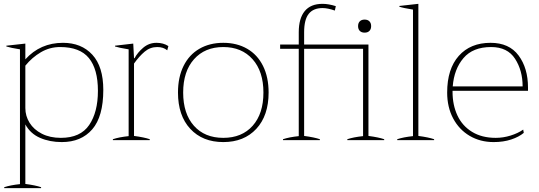

<svg xmlns="http://www.w3.org/2000/svg" viewBox="-20 -730 2805 1000"><path d="M2 245Q35 234 84 229V-473Q34 -481 13 -488V-492L112 -503V-421Q190 -507 308 -507Q404 -507 461 -445Q518 -383 518 -262Q518 -123 460.5 -56.5Q403 10 302 10Q239 10 188.5 -12Q138 -34 112 -82V228Q165 235 194 245V250H2ZM490 -257Q490 -370 443 -427.5Q396 -485 293 -485Q239 -485 193 -458Q147 -431 112 -388V-167Q112 -126 134 -90.5Q156 -55 198 -33.5Q240 -12 297 -12Q399 -12 444.5 -79Q490 -146 490 -257Z M568 -5Q601 -16 650 -21V-473Q600 -481 579 -488V-492L674 -503L678 -427H681Q696 -456 726 -481.5Q756 -507 795 -507Q831 -507 857 -490L851 -468Q831 -485 799 -485Q762 -485 733.5 -461Q705 -437 678 -399V-22Q731 -15 760 -5V0H568Z M907 -248Q907 -328 936 -386.5Q965 -445 1018.5 -476Q1072 -507 1143 -507Q1214 -507 1267.5 -476Q1321 -445 1350 -386.5Q1379 -328 1379 -248Q1379 -128 1315 -59Q1251 10 1143 10Q1035 10 971 -59Q907 -128 907 -248ZM1352 -248Q1352 -358 1295.5 -421.5Q1239 -485 1143 -485Q1047 -485 990.5 -421.5Q934 -358 934 -248Q934 -138 990 -75Q1046 -12 1143 -12Q1240 -12 1296 -75Q1352 -138 1352 -248Z M1454 -5Q1487 -16 1536 -21V-476H1439V-498H1536V-562Q1536 -634 1567 -672Q1598 -710 1660 -710Q1691 -710 1729 -698L1724 -675Q1687 -688 1660 -688Q1612 -688 1588 -658Q1564 -628 1564 -562V-498H1899V-22Q1952 -15 1981 -5V0H1789V-5Q1822 -16 1871 -21V-476H1564V-22Q1617 -15 1646 -5V0H1454ZM1845 -594Q1845 -610 1854 -619Q1863 -628 1879 -628Q1895 -628 1904 -619Q1913 -610 1913 -594Q1913 -578 1904 -569Q1895 -560 1879 -560Q1863 -560 1854 -569Q1845 -578 1845 -594Z M2049 -5Q2082 -16 2131 -21V-680Q2081 -688 2060 -695V-699L2159 -710V-22Q2212 -15 2241 -5V0H2049Z M2337 -257V-252Q2337 -183 2362.5 -128.5Q2388 -74 2439 -43Q2490 -12 2562 -12Q2601 -12 2639.5 -24Q2678 -36 2705 -55L2708 -38Q2683 -17 2642.5 -3.5Q2602 10 2551 10Q2481 10 2426 -22.5Q2371 -55 2340 -113.5Q2309 -172 2309 -248Q2309 -371 2369.5 -439Q2430 -507 2535 -507Q2632 -507 2681 -441Q2730 -375 2730 -274V-257ZM2338 -280H2702Q2702 -363 2662.5 -424Q2623 -485 2538 -485Q2443 -485 2394 -427.5Q2345 -370 2338 -280Z"/></svg>

Font: Trirong Thin
Style: Regular
Weight: 250
Designer: Katatrad Team
Foundry: CadsonDemak
Version: Version 1.001